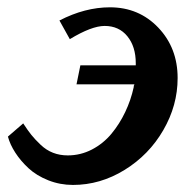

<svg xmlns="http://www.w3.org/2000/svg" viewBox="-20 -511 528 533"><path d="M173.8 -402.3 145 -454.1Q215.8 -490.7 285.2 -490.7Q365.7 -490.7 419.4 -434.3Q473.1 -377.9 473.1 -294.4Q473.1 -218.3 433.3 -149.7Q393.6 -81.1 325.9 -39.3Q258.3 2.4 182.6 2.4Q146.5 2.4 114 -10.5Q81.5 -23.4 59.3 -43.9Q37.1 -64.5 22.5 -87.2Q7.8 -109.9 2 -131.8L44.4 -168.5Q57.1 -148.9 67.1 -136.5Q77.1 -124 92.8 -109.1Q108.4 -94.2 127.2 -86.9Q146 -79.6 168 -79.6Q203.6 -79.6 235.1 -95.9Q266.6 -112.3 289.3 -139.6Q312 -167 327.6 -200Q343.3 -232.9 351.1 -268.6Q351.1 -269 351.3 -270.5Q351.6 -272 351.6 -273.4L352.1 -274.4H352.5Q352.5 -274.9 353 -276.9H192.4L203.1 -329.6H356.9V-335.4Q356.9 -381.8 333.5 -410.4Q310.1 -439 270.5 -439Q234.4 -439 173.8 -402.3Z"/></svg>

Font: Flanker
Style: Bold Italic
Weight: 700
Italic angle: -12°
Designer: Flanker
Version: Version 2.000